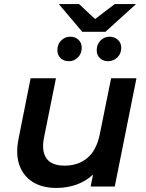

<svg xmlns="http://www.w3.org/2000/svg" viewBox="-20 -920 721 947"><path d="M258 7Q190 7 143 -21.5Q96 -50 76 -104.5Q56 -159 72 -238L131 -534H256L197 -241Q184 -175 209 -139Q234 -103 299 -103Q366 -103 411 -141Q456 -179 472 -257L528 -534H653L546 0H427L439 -59Q402 -25 356 -9Q310 7 258 7ZM513 -618Q489 -618 473 -633Q457 -648 457 -672Q457 -702 476 -720.5Q495 -739 521 -739Q544 -739 561 -724Q578 -709 578 -684Q578 -655 558.5 -636.5Q539 -618 513 -618ZM320 -618Q295 -618 279 -633Q263 -648 263 -672Q263 -702 282 -720.5Q301 -739 326 -739Q351 -739 367 -724Q383 -709 383 -684Q383 -655 364 -636.5Q345 -618 320 -618ZM386 -763 270 -900H370L449 -826L546 -900H651L500 -763Z"/></svg>

Font: Montserrat SemiBold
Style: Italic
Weight: 600
Italic angle: -11.3°
Designer: Julieta Ulanovsky
Foundry: Julieta Ulanovsky
Version: Version 9.000; ttfautohint (v1.8.4.7-5d5b)